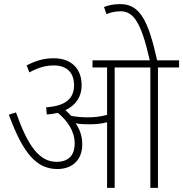

<svg xmlns="http://www.w3.org/2000/svg" viewBox="-20 -916 893 936"><path d="M381 -213C381 -252 369 -286 349 -315C369 -311 392 -310 414 -310C443 -310 473 -312 502 -320V0H539V-587H713V0H750V-587H853V-622H746C703 -816 662 -896 566 -896C532 -896 508 -890 487 -882L499 -847C517 -855 542 -861 568 -861C631 -861 669 -806 710 -622H431V-587H502V-356C470 -347 438 -344 407 -344C383 -344 355 -346 327 -351C318 -361 309 -370 299 -379C350 -403 378 -445 378 -500C378 -582 327 -632 242 -632C192 -632 154 -619 110 -598L123 -563C164 -585 200 -597 242 -597C305 -597 341 -563 341 -500C341 -436 300 -399 205 -393L208 -358C227 -359 245 -362 262 -366C310 -326 344 -276 344 -217C344 -152 307 -127 256 -127C171 -127 115 -206 58 -368L23 -357C94 -163 161 -92 260 -92C324 -92 381 -128 381 -213Z"/></svg>

Font: Noto Sans SemiCondensed ExtraLight
Style: Regular
Weight: 200
Width: 4
Designer: Monotype Design Team
Foundry: Monotype Imaging Inc.
Version: Version 2.013